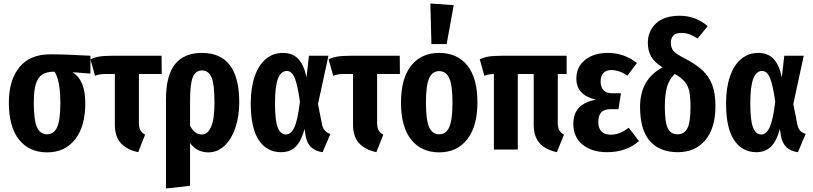

<svg xmlns="http://www.w3.org/2000/svg" viewBox="-20 -845 4595 1085"><path d="M491 -429 390 -437Q428 -412 445 -369Q462 -326 462 -261Q462 -131 404.5 -57.5Q347 16 246 16Q145 16 87.5 -56Q30 -128 30 -265Q30 -392 89.5 -465Q149 -538 264 -538Q355 -538 491 -530ZM321 -261Q321 -392 288 -440Q244 -440 219 -424Q194 -408 182.5 -370.5Q171 -333 171 -265Q171 -166 189 -126Q207 -86 246 -86Q285 -86 303 -126.5Q321 -167 321 -261Z M800 -84 761 15Q696 1 662.5 -36.5Q629 -74 629 -140V-427H588Q561 -427 548 -425Q535 -423 517 -417L491 -510Q514 -521 541.5 -525.5Q569 -530 622 -530H893L894 -427H765V-152Q765 -124 773 -109.5Q781 -95 800 -84Z M1332 -266Q1332 -187 1310 -122.5Q1288 -58 1248.5 -21Q1209 16 1157 16Q1093 16 1054 -37V205L918 220V-285Q918 -417 968.5 -481.5Q1019 -546 1122 -546Q1332 -546 1332 -266ZM1192 -265Q1192 -370 1175 -408.5Q1158 -447 1122 -447Q1085 -447 1069.5 -408.5Q1054 -370 1054 -276V-134Q1080 -85 1121 -85Q1154 -85 1173 -128.5Q1192 -172 1192 -265Z M1712 -408 1726 -530H1836L1777 -257L1800 -141Q1805 -118 1816.5 -106Q1828 -94 1847 -88L1803 15Q1720 4 1707 -78L1701 -117Q1684 -51 1652.5 -18Q1621 15 1568 15Q1488 15 1442.5 -53Q1397 -121 1397 -261Q1397 -348 1419 -412.5Q1441 -477 1482 -511.5Q1523 -546 1579 -546Q1634 -546 1666 -511.5Q1698 -477 1712 -408ZM1534 -261Q1534 -164 1549.5 -124.5Q1565 -85 1596 -85Q1624 -85 1643 -124.5Q1662 -164 1675 -270Q1661 -369 1644.5 -406.5Q1628 -444 1601 -444Q1568 -444 1551 -401Q1534 -358 1534 -261Z M2146 -84 2107 15Q2042 1 2008.5 -36.5Q1975 -74 1975 -140V-427H1934Q1907 -427 1894 -425Q1881 -423 1863 -417L1837 -510Q1860 -521 1887.5 -525.5Q1915 -530 1968 -530H2239L2240 -427H2111V-152Q2111 -124 2119 -109.5Q2127 -95 2146 -84Z M2678 -265Q2678 -132 2620.5 -58Q2563 16 2462 16Q2361 16 2303.5 -56Q2246 -128 2246 -265Q2246 -401 2303 -473.5Q2360 -546 2462 -546Q2564 -546 2621 -475Q2678 -404 2678 -265ZM2387 -265Q2387 -167 2405 -126.5Q2423 -86 2462 -86Q2501 -86 2519 -127Q2537 -168 2537 -265Q2537 -363 2519 -403Q2501 -443 2462 -443Q2423 -443 2405 -402.5Q2387 -362 2387 -265ZM2412 -825 2544 -816 2504 -596H2418Z M3132 -427V-152Q3132 -124 3140 -109.5Q3148 -95 3167 -84L3127 15Q3062 1 3029 -36.5Q2996 -74 2996 -140V-427H2906V0H2771V-427Q2753 -426 2742 -424Q2731 -422 2717 -417L2691 -510Q2715 -521 2742 -525.5Q2769 -530 2823 -530H3182V-427Z M3579 -489 3526 -418Q3479 -449 3434 -449Q3406 -449 3390 -432.5Q3374 -416 3374 -384Q3374 -353 3390.5 -335.5Q3407 -318 3438 -318H3489L3475 -228H3432Q3394 -228 3377.5 -210Q3361 -192 3361 -155Q3361 -121 3378.5 -102.5Q3396 -84 3431 -84Q3457 -84 3480.5 -93Q3504 -102 3533 -123L3591 -48Q3520 15 3410 15Q3326 15 3273 -27Q3220 -69 3220 -145Q3220 -203 3252 -236.5Q3284 -270 3347 -282Q3237 -307 3237 -401Q3237 -467 3286.5 -506.5Q3336 -546 3414 -546Q3507 -546 3579 -489Z M4023 -246Q4023 -121 3966 -53Q3909 15 3810 15Q3708 15 3652.5 -48Q3597 -111 3597 -241Q3597 -397 3724 -464Q3677 -494 3659 -526.5Q3641 -559 3641 -603Q3641 -669 3687 -712.5Q3733 -756 3822 -756Q3869 -756 3909 -740Q3949 -724 3979 -697L3922 -627Q3897 -644 3875.5 -651.5Q3854 -659 3829 -659Q3799 -659 3785 -644Q3771 -629 3771 -603Q3771 -575 3786 -557Q3801 -539 3851 -514Q3913 -482 3950 -447.5Q3987 -413 4005 -364.5Q4023 -316 4023 -246ZM3882 -242Q3882 -296 3875.5 -327.5Q3869 -359 3850 -382.5Q3831 -406 3793 -427Q3761 -396 3749 -353Q3737 -310 3737 -240Q3737 -153 3754 -119.5Q3771 -86 3809 -86Q3847 -86 3864.5 -120Q3882 -154 3882 -242Z M4398 -408 4412 -530H4522L4463 -257L4486 -141Q4491 -118 4502.5 -106Q4514 -94 4533 -88L4489 15Q4406 4 4393 -78L4387 -117Q4370 -51 4338.5 -18Q4307 15 4254 15Q4174 15 4128.5 -53Q4083 -121 4083 -261Q4083 -348 4105 -412.5Q4127 -477 4168 -511.5Q4209 -546 4265 -546Q4320 -546 4352 -511.5Q4384 -477 4398 -408ZM4220 -261Q4220 -164 4235.5 -124.5Q4251 -85 4282 -85Q4310 -85 4329 -124.5Q4348 -164 4361 -270Q4347 -369 4330.5 -406.5Q4314 -444 4287 -444Q4254 -444 4237 -401Q4220 -358 4220 -261Z"/></svg>

Font: Fira Sans Extra Condensed SemiBold
Style: Regular
Weight: 600
Width: 1
Designer: Carrois Corporate & Edenspiekermann AG
Foundry: Carrois Corporate GbR & Edenspiekermann AG
Version: Version 4.203